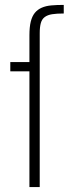

<svg xmlns="http://www.w3.org/2000/svg" viewBox="-20 -763 287 783"><path d="M100 0V-472H22V-510H100V-619Q100 -653 105.5 -675Q111 -697 122 -710.5Q133 -724 150 -731.5Q167 -739 189.5 -741Q212 -743 240 -743V-708Q211 -708 192.5 -705Q174 -702 162.5 -693.5Q151 -685 146.5 -669Q142 -653 142 -627V0Z"/></svg>

Font: Saira Condensed ExtraLight
Style: Regular
Weight: 250
Width: 3
Designer: Hector Gatti with collaboration of the Omnibus-Type team
Foundry: Omnibus-Type
Version: Version 1.101